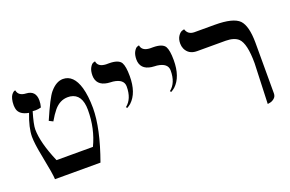

<svg xmlns="http://www.w3.org/2000/svg" viewBox="-78 -826 1669 1106"><g transform="rotate(-20 757.0 -273.5)"><path d="M96.2 -410.2Q40.5 -419.9 30.8 -457.5Q28.3 -468.8 27.8 -481Q27.8 -502.9 32 -518.6Q36.1 -534.2 41.5 -541.5Q46.9 -548.8 52.5 -553.5Q58.1 -558.1 62 -558.6L65.9 -559.1Q72.3 -522.9 119.1 -521Q176.3 -517.6 176.8 -458Q176.8 -437 170.9 -416Q153.8 -411.1 137.2 -411.1Q134.3 -411.1 127.9 -411.6Q121.6 -412.1 119.1 -412.1Q97.2 -338.4 97.2 -308.1Q97.7 -226.1 151.9 -100.1H375Q420.9 -195.8 420.9 -310.1Q420.9 -407.2 351.6 -418Q343.8 -418.9 335.9 -418.9Q287.6 -418.9 251.5 -376Q232.4 -353 210.9 -315.9L187 -328.1Q240.2 -450.7 265.1 -480.5Q267.1 -482.9 268.1 -483.9Q304.7 -526.4 345.2 -526.9Q410.6 -526.9 437 -437Q451.7 -385.7 452.1 -310.1Q451.7 -186 384.8 0H106Q105.5 -29.3 81.1 -151.9Q64.9 -232.4 64.9 -274.9Q65.4 -330.6 96.2 -410.2Z M637.7 -243.2 631.8 -250Q676.8 -284.7 676.8 -360.8Q676.8 -405.8 612.3 -414.1Q605 -415 597.7 -415Q522.5 -418 513.7 -473.6Q512.7 -480.5 512.7 -486.8Q512.7 -516.6 523.2 -534.9Q533.7 -553.2 544.4 -556.2L554.7 -559.1Q559.6 -523.4 608.4 -521Q615.2 -521 626 -521Q684.1 -521 700.2 -494.6Q713.9 -470.7 713.9 -411.1Q713.9 -308.1 661.1 -259.3Q649.4 -249.5 637.7 -243.2Z M907.2 -243.2 901.4 -250Q946.3 -284.7 946.3 -360.8Q946.3 -405.8 881.8 -414.1Q874.5 -415 867.2 -415Q792 -418 783.2 -473.6Q782.2 -480.5 782.2 -486.8Q782.2 -516.6 792.7 -534.9Q803.2 -553.2 814 -556.2L824.2 -559.1Q829.1 -523.4 877.9 -521Q884.8 -521 895.5 -521Q953.6 -521 969.7 -494.6Q983.4 -470.7 983.4 -411.1Q983.4 -308.1 930.7 -259.3Q918.9 -249.5 907.2 -243.2Z M1405.8 12.2 1415 -233.9Q1415 -355.5 1379.4 -389.6Q1354 -412.6 1302.7 -413.1H1127.9Q1076.2 -413.1 1057.1 -455.6Q1050.8 -470.7 1050.8 -486.8Q1050.8 -514.6 1062.7 -532.2Q1074.7 -549.8 1087.4 -553.7L1100.1 -557.1Q1110.8 -522 1148.9 -521H1274.9Q1387.7 -521 1424.3 -483.9Q1459.5 -446.8 1460 -344.2V-33.2Q1460 -14.2 1446.5 -3.2Q1433.1 7.8 1419.4 9.8Z"/></g></svg>

Font: Linux Biolinum Capitals O
Style: Small Caps
Weight: 400
Designer: Philipp H. Poll
Foundry: Philipp H. Poll
Version: Version 1.0.4